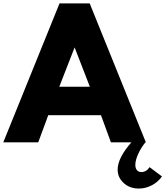

<svg xmlns="http://www.w3.org/2000/svg" viewBox="-26 -845 982 1140"><path d="M-6.5 0H201L260.5 -161H573.5L632.5 0H840L506.5 -825H327.5ZM326 -330 417 -563.5 507.5 -330ZM798.5 274.5Q838.5 274.5 875.5 255.2Q912.5 236 935.5 202.5L862 147.5Q843 176.5 814 176.5Q796 176.5 786.8 165Q777.5 153.5 777.5 134Q777.5 106.5 794.8 68.5Q812 30.5 840.5 -4H757.5Q672.5 92 672.5 162Q672.5 208.5 708.2 241.5Q744 274.5 798.5 274.5Z"/></svg>

Font: Spartan ExtraBold
Style: Regular
Weight: 800
Designer: Matt Bailey, Mirko Velimirovic
Foundry: Matt Bailey
Version: Version 1.003; ttfautohint (v1.8.3)